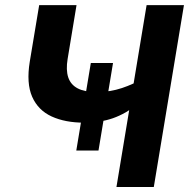

<svg xmlns="http://www.w3.org/2000/svg" viewBox="-20 -748 756 768"><path d="M317.4 -257.3Q240.7 -257.3 186.5 -282.2Q132.3 -307.1 108.6 -361.1Q85 -415 99.1 -501.5L136.7 -727.5H286.1L250.5 -512.2Q243.2 -468.3 252.9 -438.7Q262.7 -409.2 290.8 -394.5Q318.8 -379.9 366.2 -379.9Q420.4 -379.9 467.8 -395.8Q515.1 -411.6 550.8 -434.1L534.2 -333.5Q482.9 -293 431.6 -275.1Q380.4 -257.3 317.4 -257.3ZM445.8 0 566.4 -727.5H715.8L595.2 0ZM285.2 -146 343.3 -496.1H432.1L374 -146Z"/></svg>

Font: Inter 16pt
Style: Bold Italic
Weight: 700
Italic angle: -9.3988°
Version: Version 4.001;git-66647c0bb